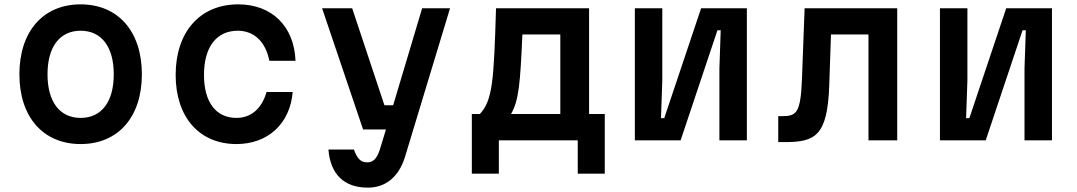

<svg xmlns="http://www.w3.org/2000/svg" viewBox="-20 -644 4940 881"><path d="M350 17C522 17 631 -107 631 -303C631 -500 522 -624 350 -624C178 -624 69 -500 69 -303C69 -107 178 17 350 17ZM198 -303C198 -429 254 -503 350 -503C446 -503 502 -429 502 -303C502 -177 446 -103 350 -103C254 -103 198 -177 198 -303Z M1065 17C1209 17 1311 -76 1323 -222H1203C1182 -147 1133 -103 1065 -103C971 -103 916 -175 916 -300C916 -428 973 -503 1071 -503C1146 -503 1199 -452 1216 -365H1336C1330 -523 1228 -624 1073 -624C898 -624 786 -498 786 -300C786 -106 895 17 1065 17Z M1458 -606 1646 -50H1751L1723 42C1709 84 1693 101 1665 101C1635 101 1619 84 1604 42H1487C1496 156 1559 217 1668 217C1750 217 1810 167 1838 77L2045 -606H1917L1784 -161H1744L1596 -606Z M2145 153H2269V0H2631V153H2755V-121H2683V-606H2256C2246 -277 2241 -184 2182 -121H2145ZM2325 -121C2361 -184 2367 -260 2377 -486H2551V-121Z M2893 0H3103L3272 -505H3287L3281 -330V0H3407V-606H3197L3028 -102H3013L3019 -276V-606H2893Z M3551 8H3582C3722 8 3777 -22 3785 -252L3793 -486H3965V0H4097V-606H3672L3660 -285C3654 -127 3636 -111 3569 -111H3551Z M4293 0H4503L4672 -505H4687L4681 -330V0H4807V-606H4597L4428 -102H4413L4419 -276V-606H4293Z"/></svg>

Font: Martian Mono Std Md
Style: Regular
Weight: 500
Monospace: yes
Designer: Roman Shamin
Foundry: Evil Martians
Version: Version 1.000